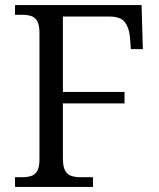

<svg xmlns="http://www.w3.org/2000/svg" viewBox="-20 -734 625 754"><path d="M39 0V-38H65Q87 -38 102.5 -43Q118 -48 126.5 -63Q135 -78 135 -109V-604Q135 -635 126.5 -650.5Q118 -666 102.5 -671Q87 -676 65 -676H39V-714H536L541 -541H494L490 -591Q486 -628 469 -648.5Q452 -669 410 -669H227V-373H469V-328H227V-113Q227 -80 235.5 -64.5Q244 -49 259.5 -43.5Q275 -38 297 -38H345V0Z"/></svg>

Font: Noto Serif Hentaigana EL
Style: Regular
Weight: 400
Designer: Kazuhiro Yamada
Foundry: nipponia
Version: Version 1.000